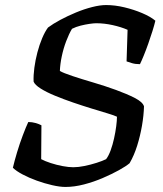

<svg xmlns="http://www.w3.org/2000/svg" viewBox="-20 -740 647 760"><path d="M239 0Q217 0 186.5 -7Q156 -14 125.5 -25Q95 -36 69.5 -49.5Q44 -63 31 -76Q37 -102 47.5 -137Q58 -172 70.5 -205Q83 -238 92 -257Q107 -257 121 -253Q135 -249 144 -244L143 -110Q158 -102 181 -94.5Q204 -87 228 -82.5Q252 -78 270 -78Q290 -78 314.5 -83Q339 -88 362.5 -95.5Q386 -103 400 -110Q410 -123 418 -145Q426 -167 431.5 -192Q437 -217 440 -240Q443 -263 443 -278Q433 -283 406.5 -291Q380 -299 344 -310Q308 -321 270 -334Q232 -347 198 -361Q164 -375 141 -389.5Q118 -404 113 -417Q112 -442 116 -472Q120 -502 128 -532.5Q136 -563 147 -589Q158 -615 170 -631Q190 -646 219 -661.5Q248 -677 280.5 -690.5Q313 -704 344.5 -712Q376 -720 400 -720Q435 -720 472.5 -711Q510 -702 543 -688Q576 -674 595 -658Q591 -641 583.5 -617Q576 -593 567 -567.5Q558 -542 549 -520Q540 -498 534 -486Q516 -486 502.5 -490Q489 -494 481 -497L485 -622Q460 -633 426.5 -640.5Q393 -648 361 -648Q351 -648 334 -645.5Q317 -643 299 -638.5Q281 -634 265 -626Q253 -606 242 -577Q231 -548 224.5 -517Q218 -486 217 -459Q231 -451 267 -439Q303 -427 349 -413.5Q395 -400 439 -384Q483 -368 514 -352Q545 -336 550 -319Q549 -283 542 -242.5Q535 -202 523 -163.5Q511 -125 493 -94Q479 -82 451 -66.5Q423 -51 387 -35.5Q351 -20 312.5 -10Q274 0 239 0Z"/></svg>

Font: Texturina Medium 12pt Medium
Style: Italic
Weight: 500
Italic angle: -11°
Version: Version 1.002